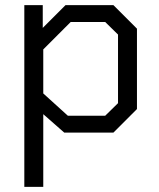

<svg xmlns="http://www.w3.org/2000/svg" viewBox="-20 -518 620 750"><path d="M75 -498H147V-409L236 -498H423L515 -406V-92L423 0H231L149 -72V212H75ZM391 -66 441 -115V-383L391 -432H256L149 -325V-153L245 -66Z"/></svg>

Font: Chakra Petch
Style: Regular
Weight: 400
Designer: Katatrad Aksorn Co.,Ltd.
Foundry: Cadson Demak Co.,Ltd.
Version: Version 1.000; ttfautohint (v1.6)